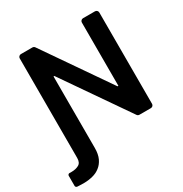

<svg xmlns="http://www.w3.org/2000/svg" viewBox="-229 -886 1192 1249"><g transform="rotate(-30 366.5 -261.0)"><path d="M105.1 -727.3H191.4Q196.4 -727.3 201 -725Q205.6 -722.7 208.5 -718.4L544.7 -231.5H551.1V-706.7Q551.1 -715.2 557.2 -721.2Q563.2 -727.3 571.7 -727.3H661.2Q670.1 -727.3 676.1 -721.2Q682.2 -715.2 682.2 -706.7V-20.6Q682.2 -12.1 676.1 -6Q670.1 0 661.2 0H575.6Q570.7 0 566.1 -2.3Q561.4 -4.6 558.6 -8.9L222.3 -495.4H216.3V41.9Q216.3 88.4 201.7 119.7Q186.4 151.6 162.3 169.7Q137.8 188.9 106.5 196.4Q74.6 204.5 41.9 204.5Q34.4 204.5 9.6 203.8Q-0.7 203.8 -9.2 202.8Q-14.2 202.1 -17.8 198.3Q-21.3 194.6 -21.3 189.3V114.3Q-21.3 108.7 -17.4 104.8Q-13.5 100.9 -7.8 100.9L7.8 101.2Q39.1 101.2 61.8 88.8Q84.5 76.7 84.5 40.8V-706.7Q84.5 -715.2 90.6 -721.2Q96.6 -727.3 105.1 -727.3Z"/></g></svg>

Font: DeltaSans SemiBold
Style: Regular
Weight: 600
Designer: Rasmus Andersson
Foundry: rsms
Version: Version 3.012